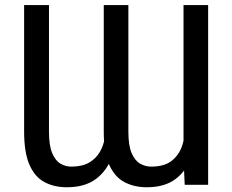

<svg xmlns="http://www.w3.org/2000/svg" viewBox="-20 -748 940 777"><path d="M722.7 -104.5V-727.5H822.3V0H727.5ZM730.5 -246.1 775.4 -247.1Q775.4 -173.3 755.1 -115.2Q734.9 -57.1 690.7 -23.7Q646.5 9.8 574.2 9.8Q522.5 9.8 483.2 -11.2Q443.8 -32.2 421.9 -81.3Q399.9 -130.4 399.9 -215.3V-727.5H499.5V-215.3Q499.5 -158.7 512.9 -127.9Q526.4 -97.2 547.6 -85.4Q568.8 -73.7 591.8 -73.7Q646 -73.7 676.3 -98.4Q706.5 -123 718.5 -162.6Q730.5 -202.1 730.5 -246.1ZM409.2 -246.1 454.1 -247.1Q454.6 -173.3 433.8 -115.2Q413.1 -57.1 368.2 -23.7Q323.2 9.8 251 9.8Q198.2 9.8 159.2 -11.5Q120.1 -32.7 98.9 -82Q77.6 -131.3 77.6 -215.3V-727.5H178.2V-215.3Q178.2 -158.7 191.4 -127.9Q204.6 -97.2 225.1 -85.4Q245.6 -73.7 268.1 -73.7Q313 -73.7 341.1 -90.3Q369.1 -106.9 384 -133.1Q398.9 -159.2 404.1 -189.2Q409.2 -219.2 409.2 -246.1Z"/></svg>

Font: Inter 18pt
Style: Regular
Weight: 400
Designer: Rasmus Andersson
Foundry: rsms
Version: Version 4.001;git-66647c0bb